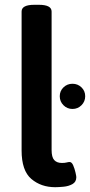

<svg xmlns="http://www.w3.org/2000/svg" viewBox="-20 -773 375 800"><path d="M210 7Q151 7 110.5 -27.5Q70 -62 70 -146V-725Q70 -753 123 -753H142Q195 -753 195 -725V-148Q195 -118 206 -106Q217 -94 238 -94Q250 -94 257.5 -96Q265 -98 270 -98Q279 -98 285 -84Q291 -70 294.5 -54.5Q298 -39 298 -35Q298 -15 282 -6Q266 3 245 5Q224 7 210 7ZM282 -319Q260 -319 244.5 -334.5Q229 -350 229 -372Q229 -394 244.5 -409Q260 -424 282 -424Q304 -424 319.5 -409Q335 -394 335 -372Q335 -350 319.5 -334.5Q304 -319 282 -319Z"/></svg>

Font: Asap SemiBold
Style: Regular
Weight: 600
Designer: Pablo Cosgaya
Foundry: Omnibus-Type
Version: Version 3.001; ttfautohint (v1.8.3)